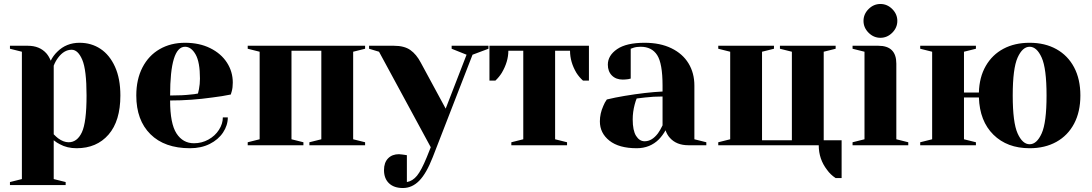

<svg xmlns="http://www.w3.org/2000/svg" viewBox="-20 -730 5490 965"><path d="M30 185 90 170V-470L30 -485V-500H120Q179 -500 213 -462Q226 -447 235 -425Q248 -451 268 -470Q313 -515 380 -515Q439 -515 485 -484.5Q531 -454 558 -394.5Q585 -335 585 -250Q585 -122 525.5 -53.5Q466 15 365 15Q317 15 281 -5Q266 -12 250 -25V170L310 185V200H30ZM415 -250Q415 -379 393.5 -429.5Q372 -480 340 -480Q302 -480 272 -440Q259 -423 250 -400V-55Q264 -41 272 -35Q299 -15 325 -15Q368 -15 391.5 -65Q415 -115 415 -250Z M665 -250Q665 -331 696 -391Q727 -451 782.5 -483Q838 -515 910 -515Q982 -515 1036.5 -488Q1091 -461 1120.5 -415.5Q1150 -370 1150 -315Q1150 -290 1145 -272L1140 -255Q1097 -246 1047 -240Q942 -225 835 -225Q835 -109 867 -59.5Q899 -10 955 -10Q994 -10 1027.5 -28.5Q1061 -47 1080.5 -77.5Q1100 -108 1100 -140H1125Q1125 -100 1101 -64Q1077 -28 1034 -6.5Q991 15 935 15Q807 15 736 -55.5Q665 -126 665 -250ZM939 -255Q956 -256 975 -260Q976 -265 980 -282Q985 -307 985 -335Q985 -418 963 -456.5Q941 -495 910 -495Q835 -495 835 -250Q899 -250 939 -255Z M1225 0V-15L1285 -30V-470L1225 -485V-500H1815V-485L1755 -470V-30L1815 -15V0H1535V-15L1595 -30V-475H1445V-30L1505 -15V0Z M1910 125Q1910 87 1930.5 66Q1951 45 1985 45Q1993 45 2001 46.5Q2009 48 2012 48L2025 50V185Q2054 180 2076 153Q2098 126 2125 60L2145 10L1885 -470L1835 -485V-500H1960Q2012 -500 2042.5 -478.5Q2073 -457 2095 -415L2220 -184L2325 -455L2250 -485V-500H2435V-485L2355 -455L2155 60Q2123 142 2087 178.5Q2051 215 2005 215Q1960 215 1935 191Q1910 167 1910 125Z M2550 -15 2610 -30V-475H2535Q2535 -420 2502 -364Q2489 -343 2470 -325H2440V-500H2940V-325H2910Q2891 -342 2877 -364Q2845 -418 2845 -475H2770V-30L2830 -15V0H2550Z M2995 -120Q2995 -159 3012 -197Q3019 -215 3030 -230Q3071 -240 3119 -248Q3227 -266 3310 -270V-300Q3310 -411 3283 -453Q3256 -495 3200 -495Q3179 -495 3164 -490L3150 -485V-335L3137 -332Q3121 -330 3110 -330Q3076 -330 3055.5 -350.5Q3035 -371 3035 -405Q3035 -451 3081.5 -483Q3128 -515 3220 -515Q3298 -515 3354.5 -487.5Q3411 -460 3440.5 -411.5Q3470 -363 3470 -300V-30L3530 -15V0H3440Q3380 0 3347 -37Q3333 -52 3325 -75Q3311 -50 3292 -30Q3247 15 3180 15Q3091 15 3043 -23Q2995 -61 2995 -120ZM3287 -60Q3298 -75 3310 -100V-245Q3264 -245 3222 -240Q3191 -236 3180 -235Q3175 -224 3170 -205Q3160 -167 3160 -130Q3160 -74 3177 -47Q3194 -20 3220 -20Q3257 -20 3287 -60Z M4137 124Q4095 70 4095 0H3590V-15L3650 -30V-470L3590 -485V-500H3870V-485L3810 -470V-25H3960V-470L3900 -485V-500H4180V-485L4120 -470V-25H4210V165H4180Q4154 148 4137 124Z M4320 -625Q4320 -659 4345.5 -684.5Q4371 -710 4405 -710Q4439 -710 4464.5 -684.5Q4490 -659 4490 -625Q4490 -591 4464.5 -565.5Q4439 -540 4405 -540Q4371 -540 4345.5 -565.5Q4320 -591 4320 -625ZM4265 -15 4325 -30V-470L4265 -485V-500H4395Q4485 -500 4485 -410V-30L4545 -15V0H4265Z M4900 -240H4825V-30L4885 -15V0H4605V-15L4665 -30V-470L4605 -485V-500H4885V-485L4825 -470V-265H4900Q4902 -342 4934.5 -398.5Q4967 -455 5023.5 -485Q5080 -515 5155 -515Q5232 -515 5289.5 -483Q5347 -451 5378.5 -391.5Q5410 -332 5410 -250Q5410 -168 5378.5 -108.5Q5347 -49 5289.5 -17Q5232 15 5155 15Q5042 15 4973 -53Q4904 -121 4900 -240ZM5240 -250Q5240 -386 5215.5 -440.5Q5191 -495 5155 -495Q5119 -495 5094.5 -440.5Q5070 -386 5070 -250Q5070 -114 5094.5 -59.5Q5119 -5 5155 -5Q5191 -5 5215.5 -59.5Q5240 -114 5240 -250Z"/></svg>

Font: Yeseva One
Style: Regular
Weight: 400
Designer: Jovanny Lemonad
Foundry: Jovanny Lemonad
Version: Version 2.000